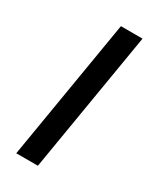

<svg xmlns="http://www.w3.org/2000/svg" viewBox="-148 -595 532 645"><g transform="rotate(30 118.5 -272.5)"><path d="M31.2 0 122.2 -545.5H206L115.1 0Z"/></g></svg>

Font: Karasuma Gothic
Style: Italic
Weight: 400
Italic angle: -9.39999°
Designer: Rasmus Andersson / Ryoko Nishizuka
Foundry: Genbu
Version: Version 1.00